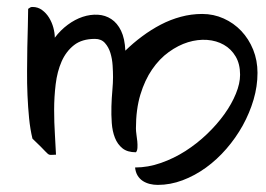

<svg xmlns="http://www.w3.org/2000/svg" viewBox="-20 -495 761 549"><path d="M431.2 33.7Q419.4 33.7 408.4 31Q397.5 28.3 388.4 22.5Q379.4 16.6 373.5 7.1Q367.7 -2.4 366.2 -16.1Q403.3 -16.1 440.2 -29.1Q477.1 -42 510.3 -63.2Q543.5 -84.5 572 -111.8Q600.6 -139.2 621.6 -168.5Q642.6 -197.8 654.5 -227.1Q666.5 -256.3 666.5 -281.2Q666.5 -312 653.8 -333.5Q641.1 -355 620.1 -366.9Q599.1 -378.9 572.3 -380.9Q545.4 -382.8 517.6 -374.3Q489.7 -365.7 462.9 -346.4Q436 -327.1 415 -296.6Q394 -266.1 381.3 -224.1Q368.7 -182.1 368.7 -127.9Q368.7 -120.6 370.1 -110.6Q371.6 -100.6 372.6 -90.8Q373.5 -81.1 373 -72.5Q372.6 -64 368.7 -59.6Q344.2 -59.6 330.1 -71Q315.9 -82.5 308.6 -101.1Q301.3 -119.6 299.6 -143.3Q297.9 -167 298.6 -190.9Q299.3 -214.8 301.3 -236.8Q303.2 -258.8 303.2 -274.4Q303.2 -289.1 302 -307.9Q300.8 -326.7 295.7 -343.5Q290.5 -360.4 280 -372.1Q269.5 -383.8 251.5 -383.8Q214.4 -383.8 191.7 -366Q168.9 -348.1 156.2 -319.3Q143.6 -290.5 139.2 -254.2Q134.8 -217.8 134.8 -181.2Q134.8 -144.5 137 -110.6Q139.2 -76.7 140.1 -52.7Q132.3 -52.7 128.4 -52.2Q124.5 -51.8 121.8 -52.5Q119.1 -53.2 116.7 -55.2Q114.3 -57.1 109.4 -62.3Q104.5 -67.4 95.9 -76.2Q87.4 -85 72.8 -98.6Q66.4 -125 63.2 -156.7Q60.1 -188.5 58.6 -222.7Q57.1 -256.8 57.4 -291.7Q57.6 -326.7 58.1 -359.1Q58.6 -391.6 59.6 -420.2Q60.5 -448.7 60.5 -469.7Q64.9 -472.2 66.4 -473.6Q67.9 -475.1 73.2 -475.1Q88.4 -475.1 100.3 -466.3Q112.3 -457.5 120.4 -444.3Q128.4 -431.2 132.6 -415.8Q136.7 -400.4 136.7 -387.2Q152.8 -408.7 173.6 -424.1Q194.3 -439.5 216.3 -446.8Q238.3 -454.1 259.8 -452.9Q281.2 -451.7 298.3 -440.4Q315.4 -429.2 326.2 -407Q336.9 -384.8 338.4 -350.1Q360.8 -372.1 386.5 -391.1Q412.1 -410.2 439.7 -424.6Q467.3 -439 497.1 -447Q526.9 -455.1 558.1 -455.1Q590.8 -455.1 619.6 -442.1Q648.4 -429.2 669.9 -406.5Q691.4 -383.8 703.9 -353Q716.3 -322.3 716.3 -286.6Q716.3 -248.5 705.1 -210.2Q693.8 -171.9 674.1 -136.2Q654.3 -100.6 627.4 -69.6Q600.6 -38.6 568.8 -15.6Q537.1 7.3 502 20.5Q466.8 33.7 431.2 33.7Z"/></svg>

Font: RIT Kutty
Style: Bold
Weight: 700
Designer: Artist Kutty Kodungallur
Foundry: Rachana Institute of Technology
Version: 1.3.2